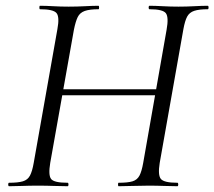

<svg xmlns="http://www.w3.org/2000/svg" viewBox="-20 -645 742 665"><path d="M11.4 0Q8.4 0 8.4 -6Q8.4 -12 11.4 -12Q42.4 -12 59.2 -17Q76 -22 83.9 -37Q91.8 -52 96.8 -81L178.8 -544Q186.8 -586.8 175.6 -599.9Q164.4 -613 118.4 -613Q116.4 -613 116.4 -619Q116.4 -625 118.4 -625Q139 -625 164.1 -623.5Q189.2 -622 217.8 -622Q247.4 -622 274.5 -623.5Q301.6 -625 321.2 -625Q323.2 -625 323.2 -619Q323.2 -613 321.2 -613Q290.2 -613 273.4 -607Q256.6 -601 249.2 -585.9Q241.8 -570.8 236 -542L154 -81Q146.8 -38 157.1 -25Q167.4 -12 214.2 -12Q217.2 -12 217.2 -6Q217.2 0 214.2 0Q193.8 0 167.2 -1Q140.6 -2 110.8 -2Q82.2 -2 56.6 -1Q31 0 11.4 0ZM161.6 -315 165.4 -335.8H547.6L545.4 -315ZM390.8 0Q388.8 0 388.8 -6Q388.8 -12 390.8 -12Q422.8 -12 439.1 -17Q455.4 -22 463.2 -37Q471 -52 476 -81L557 -542Q564.8 -584.8 554.7 -598.9Q544.6 -613 497.8 -613Q494.8 -613 494.8 -619Q494.8 -625 497.8 -625Q517.4 -625 543.5 -623.5Q569.6 -622 598.2 -622Q626 -622 653 -623.5Q680 -625 699.6 -625Q702.4 -625 702.4 -619Q702.4 -613 699.6 -613Q669.6 -613 652.8 -607.5Q636 -602 628.2 -587.4Q620.4 -572.8 615.2 -544L533.2 -81Q526.2 -38 537.4 -25Q548.6 -12 594.4 -12Q597.4 -12 597.4 -6Q597.4 0 594.4 0Q575.4 0 549.2 -1Q523 -2 494.2 -2Q465.4 -2 438.4 -1Q411.4 0 390.8 0Z"/></svg>

Font: Cormorant Garamond Light
Style: Italic
Weight: 300
Italic angle: -10°
Designer: Christian Thalmann (Catharsis Fonts)
Foundry: Catharsis Fonts
Version: Version 4.001